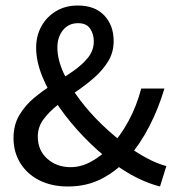

<svg xmlns="http://www.w3.org/2000/svg" viewBox="-20 -665 638 696"><path d="M226 11Q167 11 122.5 -11.5Q78 -34 53.5 -74Q29 -114 29 -164Q29 -212 50 -247.5Q71 -283 104 -310.5Q137 -338 174.5 -361Q212 -384 245 -407Q278 -430 299 -456Q320 -482 320 -515Q320 -542 306.5 -561.5Q293 -581 263 -581Q229 -581 208.5 -556Q188 -531 188 -493Q188 -450 210 -401.5Q232 -353 269 -304Q306 -255 351.5 -211.5Q397 -168 443 -135Q481 -108 516.5 -89.5Q552 -71 583 -63L560 11Q520 1 476.5 -20.5Q433 -42 388 -76Q335 -116 285.5 -167Q236 -218 196.5 -274Q157 -330 134 -386Q111 -442 111 -492Q111 -535 130 -569.5Q149 -604 183 -624.5Q217 -645 262 -645Q324 -645 358 -609Q392 -573 392 -516Q392 -475 372 -442.5Q352 -410 321 -383Q290 -356 254.5 -332Q219 -308 188 -283.5Q157 -259 137 -231.5Q117 -204 117 -170Q117 -120 151.5 -89.5Q186 -59 236 -59Q274 -59 311 -79.5Q348 -100 379 -132Q417 -173 446 -226.5Q475 -280 492 -344H576Q555 -273 522 -208.5Q489 -144 442 -89Q401 -44 347.5 -16.5Q294 11 226 11Z"/></svg>

Font: Narnoor
Style: Regular
Weight: 400
Designer: S. Sridhar Murthy
Foundry: SIL International
Version: Version 3.000